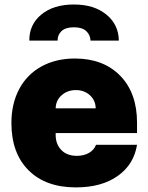

<svg xmlns="http://www.w3.org/2000/svg" viewBox="-20 -808 648 838"><path d="M311.1 9.9Q179.7 9.9 104.8 -64.6Q29.8 -139.2 29.8 -271.3Q29.8 -355.1 63.6 -418.9Q97.3 -482.6 160.3 -517.6Q223.4 -552.6 306.8 -552.6Q431.1 -552.6 504.6 -477.5Q578.1 -402.3 578.1 -272.7V-227.3H223V-218.8Q223 -178.6 247.7 -153.2Q272.4 -127.8 315.3 -127.8Q345.9 -127.8 368.3 -140.6Q390.6 -153.4 399.1 -176.1H578.1Q564.3 -89.8 493.8 -40Q423.3 9.9 311.1 9.9ZM108 -630.7Q107.2 -700.6 160.3 -744.5Q213.4 -788.4 302.6 -788.4Q390.6 -788.4 444.2 -744.5Q497.9 -700.6 498.6 -630.7H375Q374.3 -655.5 356.5 -672.2Q338.8 -688.9 302.6 -688.9Q266 -688.9 248.4 -672.2Q230.8 -655.5 231.5 -630.7ZM223 -335.2H397.7Q397 -370 372.3 -392.4Q347.7 -414.8 311.1 -414.8Q274.5 -414.8 249.1 -392.4Q223.7 -370 223 -335.2Z"/></svg>

Font: Karasuma Gothic
Style: Black
Weight: 900
Designer: Rasmus Andersson / Ryoko Nishizuka
Foundry: Genbu
Version: Version 1.00